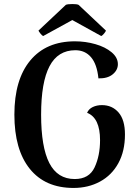

<svg xmlns="http://www.w3.org/2000/svg" viewBox="-20 -914 686 948"><path d="M51 -348Q51 -521 129.5 -615.5Q208 -710 350 -710Q402 -710 451 -696Q500 -682 531 -656Q562 -630 562 -597Q562 -568 536.5 -547Q511 -526 466 -527Q459 -597 429.5 -631.5Q400 -666 352 -666Q266 -666 224.5 -587Q183 -508 183 -348Q183 -188 223.5 -109Q264 -30 349 -30Q420 -30 447 -87.5Q474 -145 474 -222Q474 -332 410 -357Q418 -376 438 -385.5Q458 -395 483 -395Q534 -395 565.5 -358.5Q597 -322 597 -250Q597 -168 564.5 -108.5Q532 -49 474 -17.5Q416 14 343 14Q203 14 127 -80.5Q51 -175 51 -348ZM503 -763Q502 -758 494 -748.5Q486 -739 480 -736L337 -815L193 -736Q187 -739 179.5 -748.5Q172 -758 170 -763L305 -890Q313 -894 338 -894Q360 -894 368 -890Z"/></svg>

Font: Arima Madurai ExtraBold
Style: Regular
Weight: 800
Designer: Joana Correia and Natanael Gama
Foundry: NDISCOVER
Version: Version 1.019